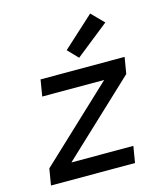

<svg xmlns="http://www.w3.org/2000/svg" viewBox="-114 -860 828 949"><g transform="rotate(-15 300.0 -385.5)"><path d="M29 0 43 -84 418 -436H101L115 -520H545L531 -436L156 -84H473L459 0ZM327 -574 277 -626 436 -771 497 -709Z"/></g></svg>

Font: Iosevka Md Ex Obl
Style: Regular
Weight: 500
Width: 7
Italic angle: -9°
Monospace: yes
Designer: Belleve Invis
Foundry: Belleve Invis
Version: Version 32.5.0; ttfautohint (v1.8.4)